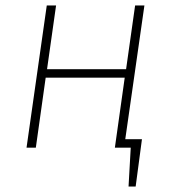

<svg xmlns="http://www.w3.org/2000/svg" viewBox="-20 -540 625 702"><path d="M508 -520 438 -31H499L476 142H450L458 0H400L436 -256H147L111 0H77L151 -520H185L152 -287H441L474 -520Z"/></svg>

Font: Fira Sans UltraLight
Style: Italic
Weight: 200
Italic angle: -8°
Designer: Carrois Corporate & Edenspiekermann AG
Foundry: Carrois Corporate GbR & Edenspiekermann AG
Version: Version 4.203;PS 004.203;hotconv 1.0.88;makeotf.lib2.5.64775